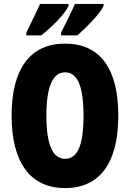

<svg xmlns="http://www.w3.org/2000/svg" viewBox="-20 -947 661 977"><path d="M507 -917V-927H361C351 -902 327 -853 291 -781V-767H374C420 -808 491 -879 507 -917ZM329 -917V-927H184C173 -903 150 -854 114 -781V-767H190C247 -812 311 -877 329 -917ZM582 -358C582 -599 489 -725 311 -725C134 -725 39 -597 39 -359C39 -119 135 10 311 10C488 10 582 -118 582 -358ZM216 -358C216 -505 248 -579 311 -579C374 -579 405 -509 405 -358C405 -208 375 -139 311 -139C248 -139 216 -212 216 -358Z"/></svg>

Font: Noto Sans Lao Looped ExtraCondensed Black
Style: Regular
Weight: 900
Width: 2
Designer: Mark Frömberg, Ben Mitchell
Foundry: The Fontpad Ltd
Version: Version 1.002